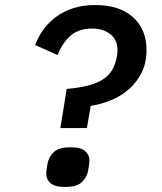

<svg xmlns="http://www.w3.org/2000/svg" viewBox="-20 -730 640 760"><path d="M219 -223 244 -378Q290 -382 325 -390.5Q360 -399 384.5 -414Q409 -429 423 -451.5Q437 -474 443 -508Q444 -513 444.5 -518.5Q445 -524 445 -532Q445 -572 417 -594.5Q389 -617 344 -617Q291 -617 258.5 -588Q226 -559 208 -512L119 -552Q131 -584 151.5 -612.5Q172 -641 201.5 -663Q231 -685 269.5 -697.5Q308 -710 357 -710Q453 -710 506.5 -662Q560 -614 560 -532Q560 -482 541 -443.5Q522 -405 491 -377.5Q460 -350 420 -333.5Q380 -317 339 -311L324 -223ZM238 10Q197 10 180 -5Q163 -20 163 -42Q163 -47 164 -55.5Q165 -64 168 -82Q173 -109 193 -128Q213 -147 259 -147Q300 -147 317 -132Q334 -117 334 -95Q334 -90 333 -81.5Q332 -73 329 -55Q324 -28 304 -9Q284 10 238 10Z"/></svg>

Font: IBM Plex Mono Medium
Style: Italic
Weight: 500
Italic angle: -9°
Monospace: yes
Designer: Mike Abbink, Paul van der Laan, Pieter van Rosmalen
Foundry: Bold Monday
Version: Version 2.3